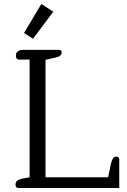

<svg xmlns="http://www.w3.org/2000/svg" viewBox="-20 -946 639 966"><path d="M101 -780 188 -926 248 -887 146 -751ZM58 -17Q58 -30 67 -37Q76 -44 96 -48L129 -54V-646H77Q60 -646 60 -667Q60 -680 69.5 -687.5Q79 -695 96 -695H278Q290 -695 290 -682Q290 -663 262 -657L209 -645V-54H524L537 -117Q545 -158 565 -158Q580 -158 580 -143V0H72Q66 0 62 -4.5Q58 -9 58 -17Z"/></svg>

Font: Maitree
Style: Regular
Weight: 400
Designer: CadsonDemak Team
Foundry: CadsonDemak
Version: Version 1.000